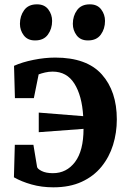

<svg xmlns="http://www.w3.org/2000/svg" viewBox="-20 -828 570 862"><path d="M219.5 13Q167 13 121.8 0.2Q76.5 -12.5 42.5 -32L46.5 -178H130L146.5 -78.5Q148 -70 167.2 -60.2Q186.5 -50.5 217.5 -50.5Q279 -50.5 317 -101Q355 -151.5 355 -249.5L154 -234.5V-322.5L353.5 -306.5Q348 -398.5 314 -452.5Q280 -506.5 216.5 -506.5Q199 -506.5 182 -502.5Q165 -498.5 153.5 -494L132 -387.5H47L43 -532.5Q79.5 -549 130.2 -559.2Q181 -569.5 228 -569.5Q369.5 -569.5 437 -494Q504.5 -418.5 504.5 -292Q504.5 -232 487.5 -177.2Q470.5 -122.5 435.5 -79.5Q400.5 -36.5 346.8 -11.8Q293 13 219.5 13ZM137 -646.5Q104 -646.5 86.8 -669.2Q69.5 -692 69.5 -721Q69.5 -756.5 88.5 -782.5Q107.5 -808.5 145.5 -808.5H146.5Q179.5 -808.5 196.8 -785.8Q214 -763 214 -734Q214 -698.5 195 -672.5Q176 -646.5 138 -646.5ZM374.5 -646.5Q341.5 -646.5 324.2 -669.2Q307 -692 307 -721Q307 -756.5 326 -782.5Q345 -808.5 383 -808.5H384Q417 -808.5 434.2 -785.8Q451.5 -763 451.5 -734Q451.5 -698.5 432.5 -672.5Q413.5 -646.5 375.5 -646.5Z"/></svg>

Font: Merriweather
Style: Bold
Weight: 700
Designer: Eben Sorkin
Foundry: Eben Sorkin
Version: Version 2.100; ttfautohint (v1.7.19-72a1) -l 8 -r 50 -G 200 